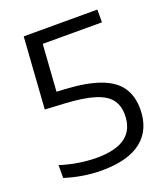

<svg xmlns="http://www.w3.org/2000/svg" viewBox="-137 -836 819 942"><g transform="rotate(-20 272.0 -365.0)"><path d="M232.5 9.5Q183 9.5 133.8 1.2Q84.5 -7 41.5 -21V-88Q86.5 -73.5 135.5 -65.5Q184.5 -57.5 231 -57.5Q333 -57.5 382.5 -95.8Q432 -134 432 -209.5Q432 -257 408.2 -288.8Q384.5 -320.5 327.8 -338.5Q271 -356.5 172.5 -362L71.5 -367.5L97 -740H481.5V-673.5H136.5L174.5 -706.5L153 -397.5L97 -433L198 -427.5Q311.5 -421 380.8 -395.2Q450 -369.5 481.2 -323.5Q512.5 -277.5 512.5 -210.5Q512.5 -104 442 -47.2Q371.5 9.5 232.5 9.5Z"/></g></svg>

Font: Encode Sans SC SemiExpanded
Style: Regular
Weight: 400
Width: 6
Designer: Multiple Designers
Foundry: Impallari Type
Version: Version 3.002